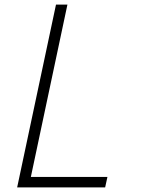

<svg xmlns="http://www.w3.org/2000/svg" viewBox="-20 -820 640 840"><path d="M55 0 225 -800H275L115 -46H450L440 0Z"/></svg>

Font: Victor Mono Thin Thin
Style: Italic
Weight: 250
Italic angle: -12°
Monospace: yes
Version: Version 1.561;gftools[0.9.30]